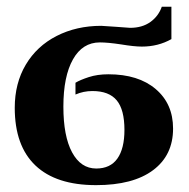

<svg xmlns="http://www.w3.org/2000/svg" viewBox="-20 -535 556 565"><path d="M262.7 9.8Q145 9.8 84.2 -48.1Q23.4 -106 23.4 -217.8Q23.4 -290 55.9 -344.7Q88.4 -399.4 146.7 -429.2Q205.1 -459 277.8 -459L321.8 -456.1L362.8 -453.1Q398.4 -453.1 422.4 -470.2Q446.3 -487.3 456.1 -515.1H484.4V-419.9Q445.3 -397.9 397.5 -397.9Q375 -397.9 336.4 -404.3Q297.4 -410.2 273.9 -410.2Q222.7 -410.2 194.6 -360.1Q166.5 -310.1 166.5 -221.2Q166.5 -134.3 192.1 -86.7Q217.8 -39.1 263.2 -39.1Q304.7 -39.1 325.4 -68.4Q346.2 -97.7 346.2 -152.8Q346.2 -212.4 323.5 -239.7Q300.8 -267.1 252 -267.1Q225.6 -267.1 202.1 -256.8V-291.5Q215.8 -299.8 241.2 -308.1Q266.6 -316.4 298.8 -316.4Q387.2 -316.4 438.2 -272.9Q489.3 -229.5 489.3 -156.7Q489.3 -78.1 430.4 -34.2Q371.6 9.8 262.7 9.8Z"/></svg>

Font: Tinos
Style: Bold
Weight: 700
Designer: Steve Matteson
Foundry: Monotype Imaging Inc.
Version: Version 1.23